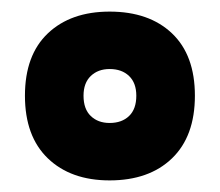

<svg xmlns="http://www.w3.org/2000/svg" viewBox="-20 -751 379 331"><path d="M23 -586Q23 -656 62.5 -693.5Q102 -731 169 -731Q237 -731 276.5 -693.5Q316 -656 316 -586Q316 -516 276.5 -478Q237 -440 169 -440Q102 -440 62.5 -478Q23 -516 23 -586ZM215 -586Q215 -608 202.5 -620Q190 -632 169 -632Q149 -632 136.5 -620Q124 -608 124 -586Q124 -563 136.5 -551Q149 -539 169 -539Q190 -539 202.5 -551Q215 -563 215 -586Z"/></svg>

Font: Mitr SemiBold
Style: Regular
Weight: 600
Designer: Thanarat Vachiruckul
Foundry: Cadson Demak
Version: Version 1.003